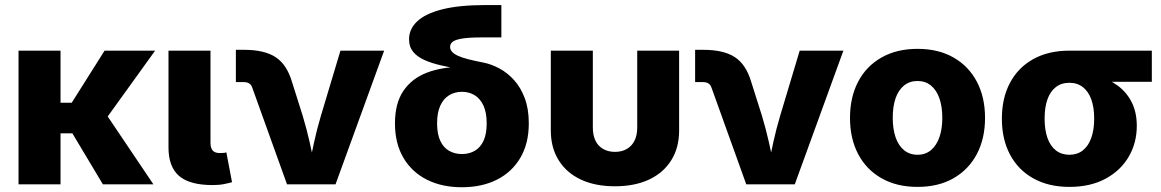

<svg xmlns="http://www.w3.org/2000/svg" viewBox="-20 -748 4710 779"><path d="M225.6 -542.5V0H55.2V-542.5ZM609.4 -542.5 367.7 -207H188L186.5 -331.1H271L404.3 -542.5ZM397.5 0 269.5 -213.9 407.2 -290 602.5 0Z M842.8 2.9Q749.5 2.9 706.5 -34.2Q663.6 -71.3 663.6 -149.9V-542.5H834V-168.9Q834 -147.5 843 -137.2Q852.1 -127 872.1 -127Q882.3 -127 888.4 -127.7Q894.5 -128.4 898.4 -129.9L921.4 -8.8Q909.7 -5.4 889.4 -1.2Q869.1 2.9 842.8 2.9Z M1144.5 0 1003.4 -392.6Q999.5 -404.3 990.7 -409.7Q981.9 -415 967.8 -415H937V-545.9H969.7Q1053.2 -545.9 1098.6 -515.9Q1144 -485.8 1164.6 -416L1208 -278.8Q1224.1 -225.1 1236.6 -170.2Q1249 -115.2 1261.7 -54.2H1229.5Q1242.2 -115.2 1254.2 -170.2Q1266.1 -225.1 1282.2 -278.8L1361.3 -542.5H1538.6L1341.3 0Z M1854 11.7Q1772.9 11.7 1711.9 -19Q1650.9 -49.8 1616.7 -107.9Q1582.5 -166 1582.5 -247.6Q1582.5 -329.1 1616.7 -379.4Q1650.9 -429.7 1711.9 -453.1Q1772.9 -476.6 1854 -476.6V-465.3Q1810.1 -473.6 1771 -482.4Q1731.9 -491.2 1702.4 -504.4Q1672.9 -517.6 1656.2 -537.8Q1639.6 -558.1 1639.6 -588.4Q1639.6 -629.9 1672.4 -661.1Q1705.1 -692.4 1773.9 -710Q1842.8 -727.5 1950.7 -727.5H2014.2V-596.2H1935.5Q1883.3 -596.2 1855.2 -591.6Q1827.1 -586.9 1816.7 -578.6Q1806.2 -570.3 1806.2 -558.1Q1806.2 -546.9 1814.2 -537.8Q1822.3 -528.8 1838.4 -521.5Q1854.5 -514.2 1880.1 -507.6Q1905.8 -501 1941.4 -494.1Q1973.6 -487.8 2006.3 -470.2Q2039.1 -452.6 2065.9 -422.9Q2092.8 -393.1 2109.1 -349.6Q2125.5 -306.2 2125.5 -247.6Q2125.5 -166 2091.3 -107.9Q2057.1 -49.8 1996.1 -19Q1935.1 11.7 1854 11.7ZM1854 -123Q1883.3 -123 1906 -136Q1928.7 -148.9 1941.7 -176.5Q1954.6 -204.1 1954.6 -247.6Q1954.6 -291 1941.7 -319.3Q1928.7 -347.7 1906 -361.6Q1883.3 -375.5 1854 -375.5Q1825.2 -375.5 1802.2 -361.6Q1779.3 -347.7 1766.4 -319.3Q1753.4 -291 1753.4 -247.6Q1753.4 -204.1 1766.4 -176.5Q1779.3 -148.9 1802.2 -136Q1825.2 -123 1854 -123Z M2474.6 7.8Q2395 7.8 2336.7 -19.5Q2278.3 -46.9 2246.6 -97.9Q2214.8 -148.9 2214.8 -218.8V-542.5H2385.3V-230.5Q2385.3 -199.2 2396 -177.2Q2406.7 -155.3 2427.2 -143.6Q2447.8 -131.8 2475.1 -131.8Q2502.9 -131.8 2523.2 -143.6Q2543.5 -155.3 2554.4 -177.2Q2565.4 -199.2 2565.4 -230.5V-542.5H2735.4V-218.8Q2735.4 -148.9 2703.6 -97.9Q2671.9 -46.9 2613.5 -19.5Q2555.2 7.8 2474.6 7.8Z M3007.8 0 2866.7 -392.6Q2862.8 -404.3 2854 -409.7Q2845.2 -415 2831.1 -415H2800.3V-545.9H2833Q2916.5 -545.9 2961.9 -515.9Q3007.3 -485.8 3027.8 -416L3071.3 -278.8Q3087.4 -225.1 3099.9 -170.2Q3112.3 -115.2 3125 -54.2H3092.8Q3105.5 -115.2 3117.4 -170.2Q3129.4 -225.1 3145.5 -278.8L3224.6 -542.5H3401.9L3204.6 0Z M3702.6 10.3Q3618.2 10.3 3556.4 -24.9Q3494.6 -60.1 3461.7 -123Q3428.7 -186 3428.7 -269.5Q3428.7 -353.5 3461.7 -416.5Q3494.6 -479.5 3556.4 -514.6Q3618.2 -549.8 3702.6 -549.8Q3787.6 -549.8 3848.9 -514.6Q3910.2 -479.5 3943.4 -416.5Q3976.6 -353.5 3976.6 -269.5Q3976.6 -186 3943.4 -123Q3910.2 -60.1 3848.9 -24.9Q3787.6 10.3 3702.6 10.3ZM3702.6 -120.1Q3734.9 -120.1 3757.3 -138.9Q3779.8 -157.7 3791.5 -191.4Q3803.2 -225.1 3803.2 -270Q3803.2 -315.4 3791.5 -348.9Q3779.8 -382.3 3757.3 -400.9Q3734.9 -419.4 3702.6 -419.4Q3670.4 -419.4 3647.7 -400.9Q3625 -382.3 3613.5 -349.1Q3602.1 -315.9 3602.1 -270Q3602.1 -225.1 3613.5 -191.4Q3625 -157.7 3647.7 -138.9Q3670.4 -120.1 3702.6 -120.1Z M4318.8 10.3Q4234.4 10.3 4172.6 -24.2Q4110.8 -58.6 4077.9 -120.8Q4044.9 -183.1 4044.9 -266.6Q4044.9 -350.1 4077.9 -412.1Q4110.8 -474.1 4172.4 -508.3Q4233.9 -542.5 4318.8 -542.5H4653.3V-416H4416.5L4318.8 -412.1Q4286.1 -412.1 4263.7 -394.5Q4241.2 -377 4229.7 -344.7Q4218.3 -312.5 4218.3 -266.6Q4218.3 -221.7 4229.7 -188.7Q4241.2 -155.8 4263.9 -137.9Q4286.6 -120.1 4318.8 -120.1Q4351.1 -120.1 4373.5 -137.9Q4396 -155.8 4407.7 -188.7Q4419.4 -221.7 4419.4 -266.6Q4419.4 -312.5 4407.7 -344.7Q4396 -377 4373.5 -394.5Q4351.1 -412.1 4318.8 -412.1V-454.6Q4379.4 -454.6 4429.4 -440.9Q4479.5 -427.2 4515.9 -399.9Q4552.2 -372.6 4572.3 -332Q4592.3 -291.5 4592.3 -237.3Q4592.3 -168 4559.3 -111.8Q4526.4 -55.7 4465.1 -22.7Q4403.8 10.3 4318.8 10.3Z"/></svg>

Font: Inter 16pt ExtraBold
Style: Regular
Weight: 800
Version: Version 4.001;git-66647c0bb